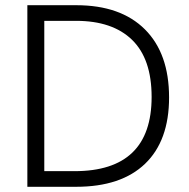

<svg xmlns="http://www.w3.org/2000/svg" viewBox="-20 -717 725 737"><path d="M85 -697H273Q443 -697 536 -604.5Q629 -512 629 -343Q629 -177 537 -88.5Q445 0 272 0H85ZM562 -345Q562 -491 487 -564Q412 -637 272 -637H150V-60H266Q562 -60 562 -345Z"/></svg>

Font: Hanken Grotesk Light
Style: Regular
Weight: 300
Designer: Alfredo Marco Pradil
Foundry: Hanken Design Co.
Version: Version 3.014